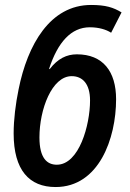

<svg xmlns="http://www.w3.org/2000/svg" viewBox="-20 -744 523 774"><path d="M204 10C379 10 448 -186 448 -344C448 -456 395 -525 290 -525C249 -525 213 -508 180 -465L178 -467C213 -574 267 -634 342 -634C378 -634 408 -625 428 -612L470 -694C437 -714 406 -724 347 -724C182 -724 91 -564 55 -384C43 -326 35 -262 35 -206C35 -58 98 10 204 10ZM209 -80C170 -80 139 -106 139 -190C139 -303 189 -437 269 -437C312 -437 343 -407 343 -339C343 -240 299 -80 209 -80Z"/></svg>

Font: Noto Sans UI Condensed Medium
Style: Italic
Weight: 500
Width: 3
Italic angle: -12°
Designer: Monotype Design Team
Foundry: Monotype Imaging Inc.
Version: Version 1.901